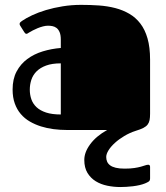

<svg xmlns="http://www.w3.org/2000/svg" viewBox="-20 -524 670 774"><path d="M585 -65.9Q585 -50.3 583 -40Q581.1 -29.8 575.2 -22Q569.3 -14.2 557.9 -8.3Q546.4 -2.4 527.3 3.4Q502.9 11.2 481.2 24.2Q459.5 37.1 443.4 51.8Q427.2 66.4 417.7 81.5Q408.2 96.7 408.2 108.9Q408.2 119.1 411.9 127.7Q415.5 136.2 424.1 142.6Q432.6 148.9 446.8 152.3Q460.9 155.8 482.4 155.8Q505.9 155.8 521.7 153.3Q537.6 150.9 548.1 147.9Q558.6 145 565.4 142.6Q572.3 140.1 577.6 140.1Q580.1 140.1 582.5 141.8Q585 143.6 585 148.4V195.3Q585 204.1 579.6 207.8Q574.2 211.4 564.9 215.3Q555.2 219.2 542.5 222.2Q529.8 225.1 516.1 226.8Q502.4 228.5 489.3 229.2Q476.1 230 465.3 230Q438.5 230 412.4 224.6Q386.2 219.2 365.7 206.5Q345.2 193.8 332.5 172.9Q319.8 151.9 319.8 120.6Q319.8 89.4 344 56.9Q368.2 24.4 412.1 0H249Q222.7 0 196 -3.4Q169.4 -6.8 145.3 -14.4Q121.1 -22 100.1 -34.2Q79.1 -46.4 63.7 -64.5Q48.3 -82.5 39.6 -106.9Q30.8 -131.3 30.8 -163.1Q30.8 -205.6 46.9 -235.8Q63 -266.1 90.1 -286.1Q117.2 -306.2 152.3 -316.9Q187.5 -327.6 225.1 -330.6V-364.3Q225.1 -383.3 220.2 -394.5Q215.3 -405.8 207.8 -411.4Q200.2 -417 191.2 -418.7Q182.1 -420.4 173.8 -420.4Q164.1 -420.4 153.1 -417.5Q142.1 -414.6 131.8 -410.4Q121.6 -406.2 112.3 -401.4Q103 -396.5 96.7 -392.6Q93.8 -390.6 91.3 -389.2Q88.9 -387.7 86.4 -387.7Q82 -387.7 78.1 -394L61.5 -420.4Q59.1 -423.8 59.1 -427.7Q59.1 -431.6 62.3 -434.6Q65.4 -437.5 68.4 -439.5Q84.5 -450.7 109.4 -462.4Q134.3 -474.1 165.3 -483.4Q196.3 -492.7 232.4 -498.5Q268.6 -504.4 307.1 -504.4Q343.8 -504.4 378.7 -502Q413.6 -499.5 444.6 -491.5Q475.6 -483.4 501.2 -468.5Q526.9 -453.6 545.7 -429.2Q564.5 -404.8 574.7 -369.1Q585 -333.5 585 -283.7ZM225.1 -268.6Q189.9 -268.6 166 -259.8Q142.1 -251 127.4 -236.3Q112.8 -221.7 106.4 -202.4Q100.1 -183.1 100.1 -162.6Q100.1 -142.1 106.4 -123.8Q112.8 -105.5 127.4 -91.8Q142.1 -78.1 166 -70.3Q189.9 -62.5 225.1 -62.5Z"/></svg>

Font: Fascinate Cyrillic
Style: Regular
Weight: 900
Designer: Denis Ignatov
Foundry: Astigmatic (AOETI)
Version: Version 1.00 November 30, 2018, initial release